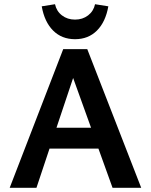

<svg xmlns="http://www.w3.org/2000/svg" viewBox="-20 -891 716 911"><path d="M178 -861 241 -871Q248 -838 274 -818Q300 -798 336 -798Q372 -798 398 -818Q424 -838 431 -871L494 -861Q481 -787 440 -746Q399 -705 336 -705Q273 -705 232 -746Q191 -787 178 -861ZM514 0 447 -186H215L153 0H26L280 -658H394L650 0ZM248 -285H412L327 -521Z"/></svg>

Font: EauTest
Style: Bold
Weight: 700
Designer: Christian Thalmann (Catharsis Fonts)
Version: Version 0.001;PS 000.001;hotconv 1.0.88;makeotf.lib2.5.64775